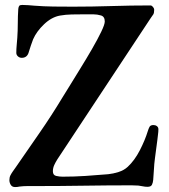

<svg xmlns="http://www.w3.org/2000/svg" viewBox="-20 -752 685 777"><path d="M621 -229Q621 -237 615 -241.5Q609 -246 601 -246Q589 -246 585 -238.5Q581 -231 578 -221Q567 -185 546 -144Q525 -103 497 -77Q482 -63 460 -56Q438 -49 418 -47Q372 -43 326 -40Q280 -37 233 -37Q221 -37 207.5 -40Q194 -43 194 -59Q194 -72 199.5 -84Q205 -96 212 -107L590 -679Q597 -688 600.5 -694Q604 -700 604 -713Q604 -718 599 -724Q594 -730 589 -730Q510 -730 431.5 -727.5Q353 -725 275 -725Q236 -725 196.5 -725.5Q157 -726 119 -729Q107 -730 95 -731Q83 -732 70 -732Q61 -732 58 -728.5Q55 -725 54 -716Q52 -687 52 -657.5Q52 -628 50 -599Q49 -584 47.5 -569Q46 -554 46 -538Q46 -530 52.5 -524Q59 -518 68 -518Q91 -518 97 -543Q101 -556 105 -568Q109 -580 114 -593Q128 -625 158.5 -654Q189 -683 223 -689Q246 -693 270 -693.5Q294 -694 317 -694H358Q373 -694 388.5 -689.5Q404 -685 404 -665Q404 -653 389.5 -623Q375 -593 352.5 -554Q330 -515 305.5 -475.5Q281 -436 261.5 -404Q242 -372 233 -358Q189 -285 140.5 -215Q92 -145 43 -74Q38 -67 32 -58.5Q26 -50 22 -42Q18 -34 18 -23Q18 -13 23.5 -4Q29 5 41 5Q46 5 50.5 4.5Q55 4 59 3Q75 1 91 1Q107 1 123 1Q221 1 318.5 -0.5Q416 -2 513 -2Q520 -2 526.5 -1.5Q533 -1 540 -1Q549 0 558 2Q567 4 577 4Q591 4 595 -4.5Q599 -13 600 -24Q602 -46 603 -67.5Q604 -89 607 -111Q609 -130 612 -149Q615 -168 617 -187Q618 -198 619.5 -208.5Q621 -219 621 -229Z"/></svg>

Font: UoqMunThenKhung
Style: Regular
Weight: 400
Designer: Font-Kai, 金井和夫, 宇文滿月
Foundry: Kazuo Kanai, Moonlit Owen
Version: Version 1.197